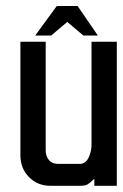

<svg xmlns="http://www.w3.org/2000/svg" viewBox="-20 -614 407 634"><path d="M303.2 -496.6H255.4L202.1 -541.5L148.9 -496.6H96.2L167.5 -594.2H236.3ZM365.7 -0.5H291.5V-23.9Q272 -4.4 262.7 -2.4Q253.4 -0.5 244.1 -0.5H146.5Q104 -0.5 75.7 -29.3Q47.4 -58.1 47.4 -101.1V-476.1H130.9V-117.2Q130.9 -98.6 141.4 -85.7Q151.9 -72.8 171.9 -72.8H243.2Q262.7 -72.8 272.5 -93.3Q282.2 -113.8 282.2 -136.7V-476.1H365.7Z"/></svg>

Font: Uroob
Style: Regular
Weight: 400
Designer: Hussain K H
Foundry: Swanthanthra Malayalam Computing(http://smc.org.in)
Version: Version 2.0.0+20200101